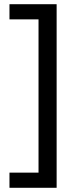

<svg xmlns="http://www.w3.org/2000/svg" viewBox="-20 -734 369 912"><path d="M25 86H163V-642H25V-714H249V158H25Z"/></svg>

Font: Noto Sans
Style: Regular
Weight: 400
Designer: Monotype Design Team
Foundry: Monotype Imaging Inc.
Version: Version 1.902